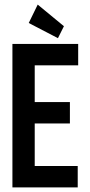

<svg xmlns="http://www.w3.org/2000/svg" viewBox="-20 -815 390 835"><path d="M34 0V-624H320V-531H131V-371H284V-278H131V-93H318V0ZM232 -649 105 -715 144 -795 258 -701Z"/></svg>

Font: Inconsolata ExtraCondensed ExtraBold
Style: Regular
Weight: 800
Width: 2
Monospace: yes
Designer: Raph Levien, Cyreal, Brenton Simpson
Foundry: Raph Levien, Cyreal, Google
Version: Version 3.001; ttfautohint (v1.8.2.53-6de2)